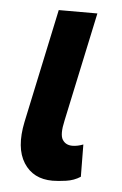

<svg xmlns="http://www.w3.org/2000/svg" viewBox="-44 -555 380 599"><g transform="rotate(5 145.5 -256.0)"><path d="M230 -10Q210 3 185 6.5Q160 10 143 10Q82 10 52.5 -36.5Q23 -83 40 -165L116 -522H237L164 -180Q154 -136 164 -120Q174 -104 195 -104Q211 -104 229 -111Z"/></g></svg>

Font: Radio Canada Condensed SemiBold
Style: Italic
Weight: 600
Width: 3
Italic angle: -12°
Designer: Charles Daoud, Etienne Aubert Bonn, Alexandre Saumier Demers, Jacques Le Bailly
Foundry: Radio-Canada
Version: Version 2.104; ttfautohint (v1.8.4.7-5d5b);gftools[0.9.28.de